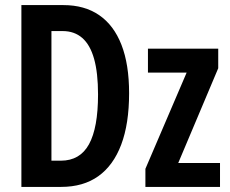

<svg xmlns="http://www.w3.org/2000/svg" viewBox="-20 -734 903 754"><path d="M487 -368Q487 -248 456 -166Q425 -84 366 -42Q307 0 220 0H64V-714H229Q312 -714 369.5 -674.5Q427 -635 457 -558Q487 -481 487 -368ZM365 -363Q365 -448 349.5 -503Q334 -558 303 -585Q272 -612 226 -612H182V-103H219Q294 -103 329.5 -167.5Q365 -232 365 -363ZM844 0H551V-71L713 -449H561V-543H837V-466L680 -94H844Z"/></svg>

Font: Noto Sans Display ExtraCondensed SemiBold
Style: Regular
Weight: 600
Width: 2
Designer: Monotype Design Team
Foundry: Monotype Imaging Inc.
Version: Version 2.003